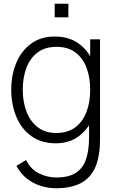

<svg xmlns="http://www.w3.org/2000/svg" viewBox="-20 -750 624 1025"><path d="M272 -657.5V-730H345V-657.5ZM280 255Q240 255 200.2 243.2Q160.5 231.5 126 205.2Q91.5 179 67.5 135.5L119.5 104.5Q144 154.5 189 176Q234 197.5 280.5 197.5Q346 197.5 384.2 173.2Q422.5 149 439 100.8Q455.5 52.5 455.5 -19V-160.5H461.5V-540H514V-19Q514 5 513 27Q512 49 508.5 71Q499.5 133.5 471.5 174.2Q443.5 215 395.8 235Q348 255 280 255ZM277.5 15Q201 15 148.2 -22.8Q95.5 -60.5 67.8 -125.2Q40 -190 40 -271Q40 -351 67.5 -415.5Q95 -480 146.8 -517.5Q198.5 -555 272 -555Q347.5 -555 399.5 -518Q451.5 -481 478 -416.8Q504.5 -352.5 504.5 -271Q504.5 -190 478 -125.5Q451.5 -61 401 -23Q350.5 15 277.5 15ZM281 -40Q341.5 -40 381.8 -70.2Q422 -100.5 441.8 -152.8Q461.5 -205 461.5 -271Q461.5 -337.5 441.5 -389.5Q421.5 -441.5 381.5 -470.8Q341.5 -500 282 -500Q220.5 -500 180.5 -469.8Q140.5 -439.5 121 -387.8Q101.5 -336 101.5 -271Q101.5 -205.5 121.8 -153.2Q142 -101 181.8 -70.5Q221.5 -40 281 -40Z"/></svg>

Font: Manrope ExtraLight Light
Style: Regular
Weight: 300
Version: Version 4.504